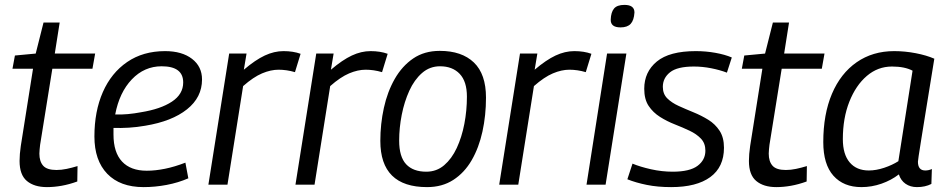

<svg xmlns="http://www.w3.org/2000/svg" viewBox="-20 -755 3868 785"><path d="M297 -76 296 -13Q263 -1 232 4.5Q201 10 172 10Q120 10 90 -15Q60 -40 60 -97Q60 -124 65 -158L115 -474H31L41 -528L126 -536L158 -663H224L204 -536H369L358 -474H194L144 -163Q143 -153 142 -144Q141 -135 141 -127Q141 -95 156.5 -77.5Q172 -60 211 -60Q231 -60 252.5 -64.5Q274 -69 297 -76Z M750 -26Q709 -8 661.5 1Q614 10 567 10Q471 10 418.5 -44.5Q366 -99 366 -197Q366 -300 400.5 -378.5Q435 -457 500 -501.5Q565 -546 655 -546Q724 -546 765 -514.5Q806 -483 806 -430Q806 -357 744.5 -308Q683 -259 574 -241Q540 -235 507 -233Q474 -231 444 -232Q444 -219 444 -205Q444 -132 479 -94.5Q514 -57 580 -57Q615 -57 654.5 -65Q694 -73 738 -90ZM641 -484Q570 -484 519 -430.5Q468 -377 451 -287Q476 -286 503 -288.5Q530 -291 556 -296Q637 -309 683 -339.5Q729 -370 729 -418Q729 -484 641 -484Z M988 -536 977 -470Q1024 -510 1062.5 -528Q1101 -546 1139 -546Q1179 -546 1209 -535L1186 -460Q1152 -470 1119 -470Q1087 -470 1051.5 -455Q1016 -440 974 -403L910 0H832L917 -536Z M1344 -536 1333 -470Q1380 -510 1418.5 -528Q1457 -546 1495 -546Q1535 -546 1565 -535L1542 -460Q1508 -470 1475 -470Q1443 -470 1407.5 -455Q1372 -440 1330 -403L1266 0H1188L1273 -536Z M1726 10Q1535 10 1535 -179Q1535 -248 1549.5 -314Q1564 -380 1594 -432.5Q1624 -485 1669.5 -516Q1715 -547 1778 -547Q1868 -547 1917.5 -499.5Q1967 -452 1967 -356Q1967 -283 1952.5 -217Q1938 -151 1908.5 -100Q1879 -49 1833.5 -19.5Q1788 10 1726 10ZM1723 -53Q1765 -53 1796 -79.5Q1827 -106 1847.5 -150Q1868 -194 1878.5 -248.5Q1889 -303 1889 -360Q1889 -422 1859.5 -453Q1830 -484 1779 -484Q1737 -484 1705.5 -456.5Q1674 -429 1653.5 -384Q1633 -339 1622.5 -285.5Q1612 -232 1612 -180Q1612 -114 1640.5 -83.5Q1669 -53 1723 -53Z M2177 -536 2166 -470Q2213 -510 2251.5 -528Q2290 -546 2328 -546Q2368 -546 2398 -535L2375 -460Q2341 -470 2308 -470Q2276 -470 2240.5 -455Q2205 -440 2163 -403L2099 0H2021L2106 -536Z M2533 -735Q2574 -735 2574 -704Q2572 -672 2558.5 -657.5Q2545 -643 2517 -643Q2476 -643 2477 -675Q2478 -705 2490.5 -720Q2503 -735 2533 -735ZM2378 0 2462 -536H2541L2456 0Z M2545 -22 2566 -86Q2597 -73 2641.5 -63Q2686 -53 2730 -53Q2800 -53 2832 -77Q2864 -101 2864 -139Q2864 -169 2846 -188Q2828 -207 2799.5 -220.5Q2771 -234 2739 -246.5Q2707 -259 2678.5 -277Q2650 -295 2632 -322Q2614 -349 2614 -392Q2614 -461 2665.5 -503.5Q2717 -546 2825 -546Q2866 -546 2905 -539Q2944 -532 2972 -520L2952 -458Q2923 -469 2887.5 -476Q2852 -483 2817 -483Q2749 -483 2719.5 -459.5Q2690 -436 2690 -400Q2690 -371 2708 -353Q2726 -335 2754.5 -322Q2783 -309 2815 -296Q2847 -283 2875.5 -265.5Q2904 -248 2922 -220.5Q2940 -193 2940 -151Q2940 -72 2884 -31Q2828 10 2724 10Q2669 10 2624.5 1Q2580 -8 2545 -22Z M3279 -76 3278 -13Q3245 -1 3214 4.5Q3183 10 3154 10Q3102 10 3072 -15Q3042 -40 3042 -97Q3042 -124 3047 -158L3097 -474H3013L3023 -528L3108 -536L3140 -663H3206L3186 -536H3351L3340 -474H3176L3126 -163Q3125 -153 3124 -144Q3123 -135 3123 -127Q3123 -95 3138.5 -77.5Q3154 -60 3193 -60Q3213 -60 3234.5 -64.5Q3256 -69 3279 -76Z M3729 10Q3702 10 3682.5 -3.5Q3663 -17 3655 -42Q3624 -18 3584 -4Q3544 10 3502 10Q3429 10 3387.5 -36.5Q3346 -83 3346 -174Q3346 -288 3381.5 -371.5Q3417 -455 3482.5 -500.5Q3548 -546 3636 -546Q3680 -546 3724 -537.5Q3768 -529 3800 -515Q3780 -392 3767 -311.5Q3754 -231 3746.5 -184.5Q3739 -138 3736 -117.5Q3733 -97 3733 -94Q3733 -58 3763 -58Q3777 -58 3790 -64L3788 -3Q3763 10 3729 10ZM3653 -96 3711 -466Q3679 -483 3627 -483Q3569 -483 3524 -444.5Q3479 -406 3452.5 -339Q3426 -272 3426 -186Q3426 -124 3454 -91Q3482 -58 3532 -58Q3562 -58 3595 -69Q3628 -80 3653 -96Z"/></svg>

Font: Georama
Style: Italic
Weight: 400
Italic angle: -9°
Designer: Jean-Baptiste Levee
Foundry: Production Type
Version: Version 1.000